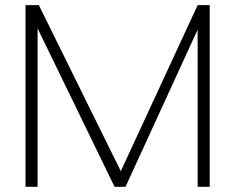

<svg xmlns="http://www.w3.org/2000/svg" viewBox="-20 -718 904 738"><path d="M78.1 0V-698.2H129.4L444.3 -60.1L739.7 -698.2H786.1V0H739.7V-604L462.4 0H420.4L124.5 -608.9V0Z"/></svg>

Font: Voltera Light
Style: Light
Weight: 300
Designer: Bernd Montag
Version: Version 1.301